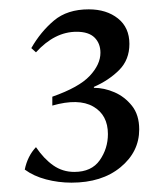

<svg xmlns="http://www.w3.org/2000/svg" viewBox="-20 -752 352 411"><path d="M181 -566V-564Q203 -564 225 -554.5Q247 -545 262.5 -525.5Q278 -506 278 -475Q278 -427 238 -394Q198 -361 133 -361Q105 -361 78.5 -368Q52 -375 33 -389Q39 -418 57 -437Q74 -412 94 -398Q114 -384 139 -384Q176 -384 193.5 -409Q211 -434 211 -465Q211 -506 179.5 -524Q148 -542 92 -526V-545Q149 -565 172 -589.5Q195 -614 195 -639Q195 -659 182.5 -671.5Q170 -684 144 -684Q97 -684 57 -640L47 -649Q67 -684 95.5 -708Q124 -732 170 -732Q208 -732 232.5 -712.5Q257 -693 257 -658Q257 -624 235 -602Q213 -580 181 -566Z"/></svg>

Font: Bona Nova
Style: Regular
Weight: 400
Designer: Mateusz Machalski
Foundry: Capitalics
Version: Version 4.001; ttfautohint (v1.8.3)